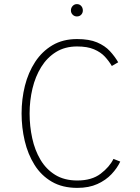

<svg xmlns="http://www.w3.org/2000/svg" viewBox="-20 -902 680 934"><path d="M356 12Q283.5 12 231.8 -18.2Q180 -48.5 147.8 -100.2Q115.5 -152 100.2 -216.8Q85 -281.5 85 -350Q85 -420 101.2 -484.8Q117.5 -549.5 151 -600.8Q184.5 -652 235.2 -682Q286 -712 355 -712Q414 -712 452.2 -695.8Q490.5 -679.5 514.5 -653.5Q538.5 -627.5 555 -599L524 -581Q510 -605 489.8 -626.8Q469.5 -648.5 437.2 -662.2Q405 -676 355 -676Q296 -676 252.5 -649Q209 -622 180.5 -576Q152 -530 138 -471.5Q124 -413 124 -350Q124 -288 136.8 -229.5Q149.5 -171 177 -124.8Q204.5 -78.5 248.8 -51.2Q293 -24 356 -24Q426.5 -24 469.5 -56.8Q512.5 -89.5 532 -129L565 -116Q550 -84 522.5 -54.8Q495 -25.5 453.8 -6.8Q412.5 12 356 12ZM354 -822Q342 -822 333.5 -830.5Q325 -839 325 -851Q325 -864 333.5 -873Q342 -882 354 -882Q367 -882 375 -873Q383 -864 383 -851Q383 -839 375 -830.5Q367 -822 354 -822Z"/></svg>

Font: Overpass Thin
Style: Regular
Weight: 250
Designer: Delve Withrington, Dave Bailey, Thomas Jockin
Foundry: Delve Fonts LLC
Version: Version 4.000